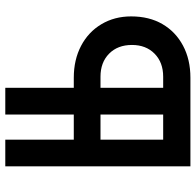

<svg xmlns="http://www.w3.org/2000/svg" viewBox="-27 -713 740 726"><g transform="rotate(90 343.0 -350.0)"><path d="M312 0V-259H274Q206 -259 153.5 -286.5Q101 -314 71.5 -363.5Q42 -413 42 -476Q42 -544 71 -594Q100 -644 152.5 -672Q205 -700 274 -700H609V0H508V-259H413V0ZM413 -360H508V-597H413ZM270 -360H312V-597H270Q216 -597 183 -564.5Q150 -532 150 -479Q150 -425 183 -392.5Q216 -360 270 -360Z"/></g></svg>

Font: Red Hat Text SemiBold
Style: Regular
Weight: 600
Designer: Pentagram, MCKL
Foundry: MCKL
Version: Version 1.030